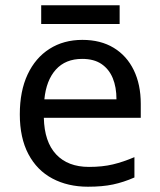

<svg xmlns="http://www.w3.org/2000/svg" viewBox="-20 -697 604 727"><path d="M292 -546Q361 -546 410.5 -516Q460 -486 486.5 -431.5Q513 -377 513 -304V-251H146Q148 -160 192.5 -112.5Q237 -65 317 -65Q368 -65 407.5 -74.5Q447 -84 489 -102V-25Q448 -7 408 1.5Q368 10 313 10Q237 10 178.5 -21Q120 -52 87.5 -113.5Q55 -175 55 -264Q55 -352 84.5 -415Q114 -478 167.5 -512Q221 -546 292 -546ZM291 -474Q228 -474 191.5 -433.5Q155 -393 148 -321H421Q421 -367 407 -401Q393 -435 364.5 -454.5Q336 -474 291 -474ZM433 -677V-606H136V-677Z"/></svg>

Font: Noto Sans Gurmukhi
Style: Regular
Weight: 400
Designer: Jelle Bosma - Monotype Design Team
Foundry: Monotype Imaging Inc.
Version: Version 2.003